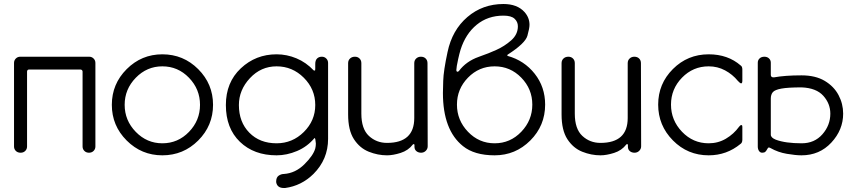

<svg xmlns="http://www.w3.org/2000/svg" viewBox="-20 -762 4259 958"><path d="M424 0Q410 0 401 -9Q392 -18 392 -31V-405Q392 -409 389 -412Q386 -415 382 -415H124Q120 -415 117.5 -412Q115 -409 115 -405V-31Q115 -18 106 -9Q97 0 83 0Q68 0 59 -9Q50 -18 50 -31V-448Q50 -461 59 -470Q68 -479 81 -479H425Q438 -479 447 -470Q456 -461 456 -448V-31Q456 -18 447 -9Q438 0 424 0Z M790 13Q686 13 612 -61Q538 -135 538 -239Q538 -343 612 -417Q686 -491 790 -491Q895 -491 969 -417Q1043 -343 1043 -239Q1043 -135 969 -61Q895 13 790 13ZM790 -47Q868 -47 923 -104Q978 -161 978 -239Q978 -317 923 -374Q868 -431 790 -431Q713 -431 657.5 -374Q602 -317 602 -239Q602 -161 657.5 -104Q713 -47 790 -47Z M1403 176H1396Q1363 176 1358 147V144Q1358 123 1370.5 114.5Q1383 106 1397 106Q1454 102 1498.5 58Q1543 14 1553 -21Q1556 -33 1556 -46Q1554 -73 1550 -73H1549Q1513 -30 1462 -8.5Q1411 13 1360 13Q1247 13 1177 -54.5Q1107 -122 1107 -238Q1107 -351 1181.5 -421Q1256 -491 1360 -491Q1411 -491 1459 -471Q1507 -451 1545 -411L1548 -410Q1549 -410 1551 -410Q1553 -410 1553 -420V-443Q1553 -461 1562 -470Q1571 -479 1586 -479Q1599 -479 1608 -470Q1617 -461 1617 -448V-69Q1617 33 1544 106Q1484 165 1403 176ZM1360 -47Q1439 -47 1496 -103.5Q1553 -160 1553 -238Q1553 -317 1496 -374Q1439 -431 1360 -431Q1282 -431 1227 -372Q1172 -313 1172 -238Q1172 -153 1224 -100Q1276 -47 1360 -47Z M1911 13Q1865 13 1820 -5Q1775 -23 1746 -67.5Q1717 -112 1717 -191V-447Q1717 -461 1726.5 -470Q1736 -479 1751 -479Q1765 -479 1774 -470Q1783 -461 1783 -447V-195Q1783 -119 1820.5 -84Q1858 -49 1911 -49Q2047 -49 2047 -173V-447Q2047 -461 2056.5 -470Q2066 -479 2080 -479Q2095 -479 2104 -470Q2113 -461 2113 -447L2114 -32Q2114 -19 2104.5 -9.5Q2095 0 2081 0Q2067 0 2057.5 -8Q2048 -16 2048 -30V-39Q2048 -43 2044 -43Q2042 -43 2040 -41Q2017 -11 1979 1Q1941 13 1911 13Z M2448 13Q2347 13 2290 -33Q2190 -113 2190 -298Q2190 -309 2191.5 -359Q2193 -409 2213 -502Q2236 -612 2312 -677Q2388 -742 2492 -742Q2561 -742 2597 -702Q2622 -674 2622 -638Q2622 -621 2611.5 -583.5Q2601 -546 2514 -490Q2511 -488 2511 -487.5Q2511 -487 2511 -486Q2511 -485 2513 -483Q2596 -460 2648 -394Q2700 -328 2700 -240Q2700 -135 2626 -61Q2552 13 2448 13ZM2263 -404Q2266 -404 2270 -408Q2306 -456 2368 -478L2384 -484Q2414 -494 2455.5 -512.5Q2497 -531 2530.5 -560.5Q2564 -590 2564 -631Q2564 -653 2547.5 -668.5Q2531 -684 2492 -684Q2414 -684 2358.5 -638.5Q2303 -593 2278 -514Q2272 -494 2266 -467Q2257 -426 2257 -413Q2257 -404 2263 -404ZM2448 -47Q2526 -47 2581 -104.5Q2636 -162 2636 -240Q2636 -318 2581 -374.5Q2526 -431 2448 -431Q2370 -431 2315 -374.5Q2260 -318 2260 -240Q2260 -162 2315 -104.5Q2370 -47 2448 -47Z M2976 13Q2930 13 2885 -5Q2840 -23 2811 -67.5Q2782 -112 2782 -191V-447Q2782 -461 2791.5 -470Q2801 -479 2816 -479Q2830 -479 2839 -470Q2848 -461 2848 -447V-195Q2848 -119 2885.5 -84Q2923 -49 2976 -49Q3112 -49 3112 -173V-447Q3112 -461 3121.5 -470Q3131 -479 3145 -479Q3160 -479 3169 -470Q3178 -461 3178 -447L3179 -32Q3179 -19 3169.5 -9.5Q3160 0 3146 0Q3132 0 3122.5 -8Q3113 -16 3113 -30V-39Q3113 -43 3109 -43Q3107 -43 3105 -41Q3082 -11 3044 1Q3006 13 2976 13Z M3516 13Q3411 13 3337.5 -61.5Q3264 -136 3264 -240Q3264 -344 3337.5 -417.5Q3411 -491 3516 -491Q3612 -491 3676 -435Q3684 -430 3684 -415V-360Q3684 -346 3678 -346Q3673 -346 3662 -358Q3635 -391 3597.5 -411Q3560 -431 3516 -431Q3438 -431 3383 -374.5Q3328 -318 3328 -240Q3328 -162 3383 -104.5Q3438 -47 3516 -47Q3563 -47 3602 -70Q3641 -93 3668 -130Q3674 -138 3679 -138Q3680 -138 3682 -137Q3684 -136 3684 -127V-65Q3684 -50 3675 -44Q3606 13 3516 13Z M3979 13Q3950 13 3906 5.5Q3862 -2 3825 -23Q3820 -26 3816 -26Q3814 -26 3812 -24Q3810 -22 3807 -16Q3804 -10 3799 -5Q3794 0 3783 0Q3773 0 3767 -9Q3761 -18 3761 -31V-449Q3761 -462 3770 -470.5Q3779 -479 3794 -479Q3808 -479 3817 -470.5Q3826 -462 3826 -449V-389Q3826 -376 3839 -376H3842Q3897 -386 3979 -386Q4049 -386 4095 -358.5Q4141 -331 4164 -287.5Q4187 -244 4187 -195Q4187 -114 4128 -50.5Q4069 13 3979 13ZM3980 -47Q4044 -47 4083.5 -92Q4123 -137 4123 -195Q4123 -245 4088 -284Q4053 -323 3980 -326Q3912 -326 3879 -320Q3846 -314 3836 -302Q3826 -290 3826 -270V-90Q3826 -75 3851 -65Q3899 -47 3980 -47Z"/></svg>

Font: Gardens CM
Style: Regular
Weight: 400
Designer: Created by: Aleksander Shevchuk, 2010. Modifed by: Daren Olsen, 2020.
Foundry: High-Logic / FontCreator v.13.0.0 build 2663 (64-bit)
Version: Version 3.003 Ukrainian, initial release